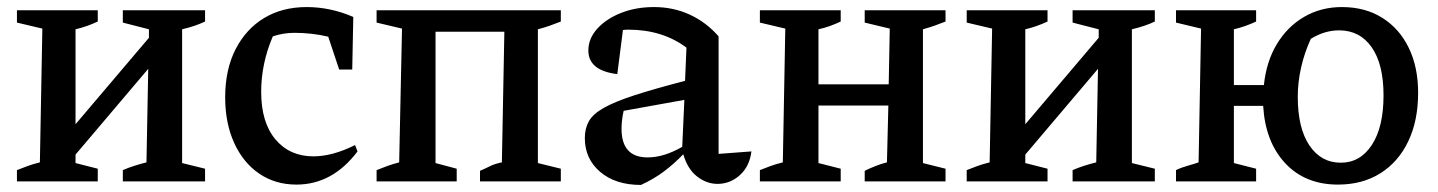

<svg xmlns="http://www.w3.org/2000/svg" viewBox="-20 -514 4074 544"><path d="M28 0V-32Q43 -38 58 -43.5Q73 -49 93 -54L100 -433L28 -450V-485H257V-453Q242 -446 226.5 -440.5Q211 -435 194 -431V-162L402 -407V-431L328 -450V-485H561V-453Q534 -440 496 -431V-52L561 -36V0H328V-32Q344 -39 361.5 -44.5Q379 -50 395 -54L400 -319L194 -76V-52L257 -36V0Z M820 9Q760 9 714.5 -22Q669 -53 643.5 -109Q618 -165 618 -238Q618 -317 647.5 -374.5Q677 -432 728.5 -463Q780 -494 849 -494Q916 -494 981 -466L978 -317H941L910 -410Q864 -421 814 -421Q783 -421 753 -411Q720 -334 720 -254Q720 -167 760.5 -119Q801 -71 868 -71Q922 -71 986 -103L993 -85Q922 9 820 9Z M1047 0V-32Q1062 -38 1077 -43.5Q1092 -49 1111 -54L1119 -433L1047 -450V-485H1569V-453Q1554 -447 1538.5 -441.5Q1523 -436 1504 -431V-52L1569 -36V0H1340V-30Q1354 -36 1368 -43Q1382 -50 1402 -54L1409 -424H1214V-52L1274 -36V0Z M1796 10Q1724 10 1680.5 -27Q1637 -64 1637 -123Q1637 -150 1648.5 -170.5Q1660 -191 1691 -208.5Q1722 -226 1777.5 -244Q1833 -262 1921 -285L1925 -379Q1857 -430 1760 -430Q1753 -430 1745 -429L1729 -304Q1647 -314 1647 -371Q1647 -405 1672.5 -433Q1698 -461 1740 -477.5Q1782 -494 1833 -494Q1888 -494 1934.5 -472.5Q1981 -451 2016 -411V-78L2109 -85Q2104 -43 2076.5 -18Q2049 7 2013 7Q1982 7 1955 -14Q1928 -35 1916 -77Q1890 -50 1861.5 -28.5Q1833 -7 1796 10ZM1741 -149Q1741 -68 1815 -68Q1861 -68 1913 -98L1919 -231L1747 -200Q1744 -187 1742.5 -174Q1741 -161 1741 -149Z M2133 0V-32Q2148 -38 2163 -43.5Q2178 -49 2198 -54L2205 -433L2133 -450V-485H2362V-453Q2347 -446 2332 -440.5Q2317 -435 2299 -431V-275H2498L2501 -433L2430 -450V-485H2659V-453Q2644 -447 2628.5 -441.5Q2613 -436 2595 -431V-52L2659 -36V0H2430V-30Q2444 -37 2460.5 -43.5Q2477 -50 2493 -54L2497 -215H2299V-52L2362 -36V0Z M2719 0V-32Q2734 -38 2749 -43.5Q2764 -49 2784 -54L2791 -433L2719 -450V-485H2948V-453Q2933 -446 2917.5 -440.5Q2902 -435 2885 -431V-162L3093 -407V-431L3019 -450V-485H3252V-453Q3225 -440 3187 -431V-52L3252 -36V0H3019V-32Q3035 -39 3052.5 -44.5Q3070 -50 3086 -54L3091 -319L2885 -76V-52L2948 -36V0Z M3312 0V-32Q3326 -39 3345.5 -44.5Q3365 -50 3376 -54L3383 -433L3312 -450V-485H3539V-453Q3524 -446 3508.5 -440.5Q3493 -435 3476 -431V-273H3561Q3568 -340 3598 -389.5Q3628 -439 3675.5 -466.5Q3723 -494 3782 -494Q3848 -494 3896.5 -463.5Q3945 -433 3971.5 -378.5Q3998 -324 3998 -251Q3998 -172 3970 -113.5Q3942 -55 3891 -23Q3840 9 3771 9Q3678 9 3621.5 -51.5Q3565 -112 3559 -214H3476V-52L3539 -36V0ZM3779 -53Q3834 -53 3867 -103.5Q3900 -154 3900 -244Q3900 -332 3866.5 -380Q3833 -428 3774 -428Q3733 -428 3694 -404Q3676 -365 3666.5 -323Q3657 -281 3657 -240Q3657 -151 3690 -102Q3723 -53 3779 -53Z"/></svg>

Font: Piazzolla Medium
Style: Regular
Weight: 500
Designer: Juan Pablo del Peral
Foundry: Huerta Tipografica
Version: Version 1.330